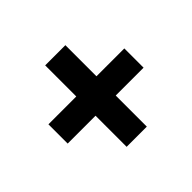

<svg xmlns="http://www.w3.org/2000/svg" viewBox="-94 -572 585 585"><g transform="rotate(-45 198.5 -279.5)"><path d="M155 -238H35V-321H155V-455H242V-321H362V-238H242V-104H155Z"/></g></svg>

Font: Cabin Condensed Medium
Style: Regular
Weight: 500
Width: 3
Version: Version 2.001